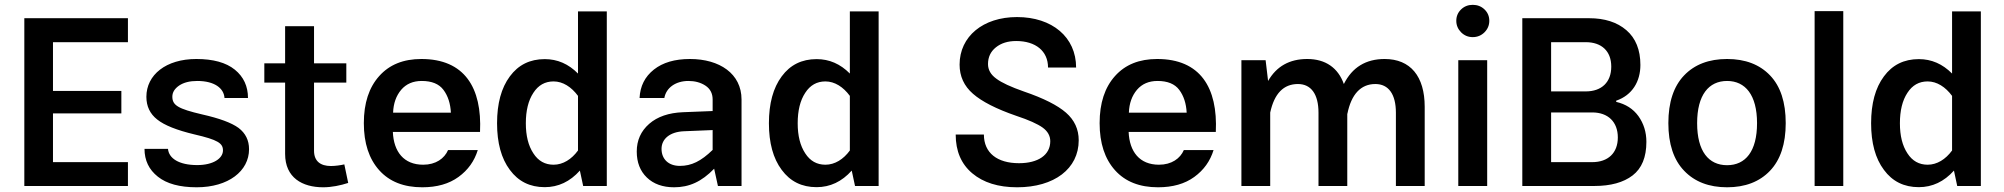

<svg xmlns="http://www.w3.org/2000/svg" viewBox="-20 -773 8331 798"><path d="M200.2 -99.1V-301.8H484.4V-395H200.2V-597.7H511.7V-697.3H81.1V0H511.7V-99.1Z M795.9 -527.8C669.9 -527.8 588.4 -461.9 588.4 -370.6C588.4 -331.1 603.5 -299.8 633.3 -276.4C663.1 -252.4 714.8 -231.9 788.1 -214.4C885.3 -191.9 906.7 -177.7 906.7 -147.9C906.7 -114.3 865.7 -86.9 799.8 -86.9C723.1 -86.9 681.6 -115.2 678.2 -154.3H580.6C580.6 -106.4 599.1 -67.9 636.2 -38.6C672.9 -9.3 726.6 5.4 797.4 5.4C929.2 5.4 1015.1 -62 1015.1 -152.8C1015.1 -189.9 1000.5 -219.2 971.7 -241.2C942.4 -262.7 892.1 -281.2 820.3 -297.4C720.2 -320.8 696.3 -335.4 696.3 -371.1C696.3 -389.2 705.6 -404.3 724.6 -417.5C743.7 -430.2 768.6 -436.5 799.8 -436.5C871.6 -436.5 910.6 -406.2 913.1 -365.7H1010.7C1010.7 -414.1 992.7 -453.6 956.1 -483.4C919.4 -513.2 865.7 -527.8 795.9 -527.8Z M1411.1 -89.8C1397 -86.4 1373.5 -83 1355.5 -83C1312 -83 1285.2 -103 1285.2 -146.5V-429.7H1419.4V-509.8H1285.2V-664.1H1165V-509.8H1078.6V-429.7H1165V-133.3C1165 -34.2 1236.8 5.4 1323.2 5.4C1358.9 5.4 1395.5 -2.4 1427.2 -12.7Z M1975.1 -224.6C1983.9 -409.2 1910.2 -527.8 1731.4 -527.8C1656.7 -527.8 1598.6 -504.4 1556.2 -457C1513.7 -409.7 1492.2 -344.7 1492.2 -261.2C1492.2 -177.7 1513.7 -112.8 1556.2 -65.4C1598.6 -18.1 1658.2 5.4 1734.9 5.4C1795.9 5.4 1846.2 -8.8 1885.7 -37.6C1925.3 -66.4 1951.7 -103.5 1965.8 -149.4H1842.3C1827.1 -114.3 1791.5 -88.4 1738.8 -88.4C1658.2 -88.4 1616.2 -142.6 1612.8 -224.6ZM1613.8 -304.7C1615.2 -343.3 1626.5 -375 1647.5 -399.9C1668.5 -424.3 1696.8 -436.5 1732.9 -436.5C1774.4 -436.5 1804.7 -424.3 1823.2 -399.4C1841.8 -374.5 1852.1 -342.8 1854 -304.7Z M2045.9 -260.7C2045.9 -179.2 2063.5 -114.3 2099.1 -66.9C2134.3 -19 2182.6 4.9 2244.1 4.9C2300.3 4.9 2349.1 -18.1 2390.1 -64L2403.8 0H2502V-725.6H2382.3V-467.3C2342.8 -507.3 2296.9 -527.3 2244.1 -527.3C2182.6 -527.3 2134.3 -503.4 2099.1 -455.6C2063.5 -407.7 2045.9 -342.8 2045.9 -260.7ZM2165.5 -260.7C2165.5 -313 2175.8 -355.5 2196.8 -387.2C2217.3 -418.9 2245.1 -434.6 2280.8 -434.6C2319.3 -434.6 2355 -411.6 2382.3 -374.5V-147.5C2355.5 -110.8 2319.8 -88.4 2280.8 -88.4C2245.1 -88.4 2217.3 -104 2196.8 -135.7C2175.8 -167.5 2165.5 -209 2165.5 -260.7Z M3062 -359.4C3062 -466.8 2970.7 -527.8 2847.7 -527.8C2784.7 -527.8 2734.9 -513.2 2697.8 -483.9C2660.2 -454.1 2640.6 -415 2638.2 -365.7H2741.2C2748.5 -408.2 2788.1 -436.5 2841.3 -436.5C2868.2 -436.5 2892.1 -430.2 2912.1 -417C2932.1 -403.8 2941.9 -384.3 2941.9 -359.4V-311.5L2818.4 -306.6C2759.3 -304.2 2712.4 -288.1 2678.2 -258.3C2643.6 -228 2626.5 -189.5 2626.5 -143.1C2626.5 -98.1 2640.6 -62 2668.5 -35.2C2696.3 -8.3 2734.4 5.4 2781.7 5.4C2844.2 5.4 2896 -17.6 2948.2 -71.8L2963.9 0H3062ZM2729.5 -154.3C2729.5 -195.3 2763.7 -225.1 2822.8 -227.5L2941.9 -232.4V-149.9C2893.6 -103 2854 -83.5 2805.7 -83.5C2758.3 -83.5 2729.5 -111.8 2729.5 -154.3Z M3175.8 -260.7C3175.8 -179.2 3193.4 -114.3 3229 -66.9C3264.2 -19 3312.5 4.9 3374 4.9C3430.2 4.9 3479 -18.1 3520 -64L3533.7 0H3631.8V-725.6H3512.2V-467.3C3472.7 -507.3 3426.8 -527.3 3374 -527.3C3312.5 -527.3 3264.2 -503.4 3229 -455.6C3193.4 -407.7 3175.8 -342.8 3175.8 -260.7ZM3295.4 -260.7C3295.4 -313 3305.7 -355.5 3326.7 -387.2C3347.2 -418.9 3375 -434.6 3410.6 -434.6C3449.2 -434.6 3484.9 -411.6 3512.2 -374.5V-147.5C3485.4 -110.8 3449.7 -88.4 3410.6 -88.4C3375 -88.4 3347.2 -104 3326.7 -135.7C3305.7 -167.5 3295.4 -209 3295.4 -260.7Z M3952.1 -213.9C3952.1 -145 3975.1 -91.3 4021 -52.7C4066.9 -14.2 4128.9 5.4 4207.5 5.4C4361.8 5.4 4463.4 -71.8 4463.4 -189.9C4463.4 -235.8 4445.8 -273.9 4410.6 -304.7C4375.5 -335.4 4317.4 -364.7 4235.8 -392.6C4181.6 -411.6 4143.1 -429.2 4120.6 -446.3C4097.7 -462.9 4086.4 -482.9 4086.4 -506.8C4086.4 -535.6 4097.2 -558.6 4119.1 -576.2C4141.1 -593.8 4168.9 -602.5 4203.6 -602.5C4284.2 -602.5 4335.9 -561 4335.9 -492.2H4452.6C4452.6 -618.7 4353 -702.1 4207 -702.1C4065.9 -702.1 3968.3 -621.6 3968.3 -504.4C3968.3 -456.1 3986.8 -415.5 4023.9 -383.3C4060.5 -351.1 4120.6 -320.3 4204.1 -291.5C4255.9 -274.4 4292.5 -257.8 4313.5 -242.7C4334.5 -227.5 4345.2 -208.5 4345.2 -186C4345.2 -128.9 4294.9 -94.7 4215.3 -94.7C4125 -94.7 4069.3 -137.2 4069.3 -213.9Z M5033.2 -224.6C5042 -409.2 4968.3 -527.8 4789.6 -527.8C4714.8 -527.8 4656.7 -504.4 4614.3 -457C4571.8 -409.7 4550.3 -344.7 4550.3 -261.2C4550.3 -177.7 4571.8 -112.8 4614.3 -65.4C4656.7 -18.1 4716.3 5.4 4793 5.4C4854 5.4 4904.3 -8.8 4943.8 -37.6C4983.4 -66.4 5009.8 -103.5 5023.9 -149.4H4900.4C4885.3 -114.3 4849.6 -88.4 4796.9 -88.4C4716.3 -88.4 4674.3 -142.6 4670.9 -224.6ZM4671.9 -304.7C4673.3 -343.3 4684.6 -375 4705.6 -399.9C4726.6 -424.3 4754.9 -436.5 4791 -436.5C4832.5 -436.5 4862.8 -424.3 4881.3 -399.4C4899.9 -374.5 4910.2 -342.8 4912.1 -304.7Z M5139.6 0H5259.3V-305.2C5276.4 -384.3 5314.9 -423.8 5374.5 -423.8C5429.7 -423.8 5460 -380.9 5460 -304.7V0H5579.6V-300.3H5580.1C5596.2 -380.4 5635.3 -423.8 5696.3 -423.8C5751.5 -423.8 5781.7 -380.9 5781.7 -304.7V0H5901.4V-329.1C5901.4 -455.6 5842.3 -527.8 5734.9 -527.8C5656.7 -527.8 5600.1 -493.2 5565.4 -423.8C5541.5 -490.7 5489.7 -527.8 5413.1 -527.8C5339.8 -527.8 5285.6 -497.6 5250.5 -436.5L5240.2 -522.9H5139.6Z M6032.7 -686.5C6032.7 -668 6039.6 -651.9 6052.7 -638.7C6065.9 -625.5 6082 -618.7 6101.1 -618.7C6120.1 -618.7 6136.7 -625.5 6149.9 -638.7C6163.1 -651.9 6169.9 -668 6169.9 -686.5C6169.9 -705.6 6163.1 -721.2 6149.9 -733.9C6136.7 -746.6 6120.1 -752.9 6101.1 -752.9C6082 -752.9 6065.9 -746.6 6052.7 -733.9C6039.6 -721.2 6032.7 -705.6 6032.7 -686.5ZM6041 0H6161.1V-522.9H6041Z M6697.3 -354.5C6764.2 -377.4 6797.9 -434.6 6797.9 -502.9C6797.9 -565.9 6778.3 -614.3 6739.7 -647.5C6701.2 -680.7 6649.4 -697.3 6585 -697.3H6307.1V0H6606.4C6674.3 0 6727.5 -14.6 6765.6 -43.9C6803.7 -73.2 6822.8 -119.6 6822.8 -183.6C6822.8 -224.1 6811.5 -259.8 6789.6 -290.5C6767.6 -320.8 6736.8 -340.3 6697.3 -349.6ZM6570.8 -597.7C6636.7 -597.7 6676.8 -560.5 6676.8 -496.1C6676.8 -431.2 6636.7 -393.1 6570.8 -393.1H6426.8V-597.7ZM6597.7 -305.7C6663.6 -305.7 6704.1 -266.1 6704.1 -201.7C6704.1 -137.2 6663.6 -99.1 6597.7 -99.1H6426.8V-305.7Z M7158.2 -527.8C7082.5 -527.8 7022.9 -504.9 6979.5 -459.5C6936 -414.1 6914.1 -347.7 6914.1 -261.2C6914.1 -174.8 6936 -108.4 6980 -63C7023.4 -17.6 7083 5.4 7158.2 5.4C7233.4 5.4 7293 -17.6 7336.4 -63C7379.9 -108.4 7401.9 -174.8 7401.9 -261.2C7401.9 -347.7 7380.4 -414.1 7336.9 -459.5C7293.5 -504.9 7233.9 -527.8 7158.2 -527.8ZM7158.2 -436.5C7233.9 -436.5 7282.7 -378.4 7282.7 -261.2C7282.7 -144 7234.9 -86.4 7158.2 -86.4C7081.5 -86.4 7033.7 -144 7033.7 -261.2C7033.7 -378.4 7082 -436.5 7158.2 -436.5Z M7641.1 -726.6H7522V0H7641.1Z M7756.8 -260.7C7756.8 -179.2 7774.4 -114.3 7810.1 -66.9C7845.2 -19 7893.6 4.9 7955.1 4.9C8011.2 4.9 8060.1 -18.1 8101.1 -64L8114.7 0H8212.9V-725.6H8093.3V-467.3C8053.7 -507.3 8007.8 -527.3 7955.1 -527.3C7893.6 -527.3 7845.2 -503.4 7810.1 -455.6C7774.4 -407.7 7756.8 -342.8 7756.8 -260.7ZM7876.5 -260.7C7876.5 -313 7886.7 -355.5 7907.7 -387.2C7928.2 -418.9 7956.1 -434.6 7991.7 -434.6C8030.3 -434.6 8065.9 -411.6 8093.3 -374.5V-147.5C8066.4 -110.8 8030.8 -88.4 7991.7 -88.4C7956.1 -88.4 7928.2 -104 7907.7 -135.7C7886.7 -167.5 7876.5 -209 7876.5 -260.7Z"/></svg>

Font: Estedad SemiBold
Style: Regular
Weight: 600
Designer: Amin Abedi
Version: Version 7.3